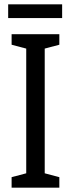

<svg xmlns="http://www.w3.org/2000/svg" viewBox="-20 -873 331 893"><path d="M256 0H34V-49L102 -67V-647L34 -665V-714H256V-665L188 -647V-67L256 -49ZM269 -853V-789H18V-853Z"/></svg>

Font: Noto Sans Display Condensed
Style: Regular
Weight: 400
Width: 3
Designer: Monotype Design Team
Foundry: Monotype Imaging Inc.
Version: Version 2.003